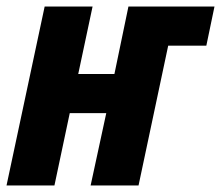

<svg xmlns="http://www.w3.org/2000/svg" viewBox="-22 -569 678 589"><path d="M-2 0 115 -549H262L218 -342H329L372 -549H636L611 -429H494L403 0H256L304 -222H192L145 0Z"/></svg>

Font: Noto Sans Condensed ExtraBold
Style: Italic
Weight: 800
Width: 3
Italic angle: -12°
Designer: Monotype Design Team
Foundry: Monotype Imaging Inc.
Version: Version 2.013; ttfautohint (v1.8.4.7-5d5b)